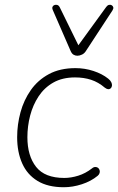

<svg xmlns="http://www.w3.org/2000/svg" viewBox="-20 -778 496 806"><path d="M248 8Q181 8 137.5 -18.5Q94 -45 73 -92.5Q52 -140 52 -202Q52 -255 66 -306.5Q80 -358 109.5 -400Q139 -442 185.5 -467Q232 -492 297 -492Q336 -492 372.5 -480Q409 -468 434 -448Q443 -441 447 -433Q451 -425 450 -418Q449 -411 444.5 -407Q440 -403 434 -403.5Q428 -404 420 -410Q393 -433 362.5 -443Q332 -453 295 -453Q242 -453 204 -431.5Q166 -410 142 -373.5Q118 -337 106.5 -292.5Q95 -248 95 -202Q95 -124 131.5 -77.5Q168 -31 250 -31Q278 -31 308.5 -40.5Q339 -50 366 -71Q373 -77 380 -77Q387 -77 391.5 -73.5Q396 -70 398 -64Q400 -58 398 -51.5Q396 -45 390 -40Q362 -17 323.5 -4.5Q285 8 248 8ZM305 -544Q296 -544 288.5 -548.5Q281 -553 276 -565L202 -735Q198 -744 200.5 -749.5Q203 -755 209 -757Q215 -759 221 -757Q227 -755 231 -747L309 -588L426 -749Q431 -756 437.5 -757.5Q444 -759 449 -756Q454 -753 455.5 -747.5Q457 -742 452 -734L342 -566Q335 -554 324.5 -549Q314 -544 305 -544Z"/></svg>

Font: Nunito ExtraLight
Style: Italic
Weight: 200
Italic angle: -9°
Designer: Vernon Adams
Foundry: Vernon Adams
Version: Version 3.602